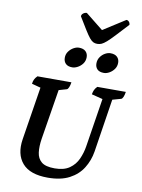

<svg xmlns="http://www.w3.org/2000/svg" viewBox="-116 -1190 943 1279"><g transform="rotate(10 356.0 -551.0)"><path d="M298 12Q178 12 126 -48Q74 -108 90 -211L147 -570L87 -586Q89 -603 95 -615.5Q101 -628 114 -641H344Q341 -620 335 -606Q329 -592 321 -590L269 -575L214 -235Q206 -183 211 -143Q216 -103 243.5 -80Q271 -57 333 -57Q396 -57 433.5 -83.5Q471 -110 489.5 -151.5Q508 -193 515 -237L567 -567L492 -586Q495 -603 500.5 -615.5Q506 -628 519 -641H712Q709 -620 703 -606Q697 -592 689 -590L632 -574L576 -214Q566 -152 534 -100.5Q502 -49 444 -18.5Q386 12 298 12ZM546 -740Q515 -740 500.5 -755Q486 -770 486 -794Q486 -819 499.5 -838Q513 -857 531.5 -867Q550 -877 567 -877Q597 -877 612.5 -862Q628 -847 628 -823Q628 -798 614.5 -779.5Q601 -761 582 -750.5Q563 -740 546 -740ZM332 -740Q302 -740 287 -755Q272 -770 272 -795Q272 -819 285.5 -837.5Q299 -856 318 -866.5Q337 -877 354 -877Q384 -877 399.5 -862Q415 -847 415 -823Q415 -798 401.5 -779.5Q388 -761 368.5 -750.5Q349 -740 332 -740ZM468 -923Q453 -923 441 -929Q429 -935 415.5 -951.5Q402 -968 382 -1000Q362 -1032 330 -1085Q330 -1097 341 -1105.5Q352 -1114 365 -1114L484 -1019L633 -1114Q643 -1114 650.5 -1105.5Q658 -1097 658 -1085Q609 -1032 579 -1000Q549 -968 530 -951.5Q511 -935 497.5 -929Q484 -923 468 -923Z"/></g></svg>

Font: Petrona
Style: Bold Italic
Weight: 700
Italic angle: -9°
Designer: Ringo R. Seeber
Foundry: Ringo R. Seeber
Version: Version 2.001; ttfautohint (v1.8.3)